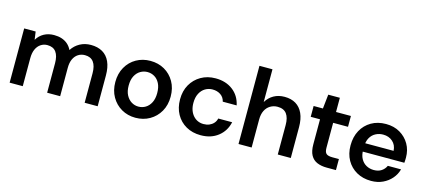

<svg xmlns="http://www.w3.org/2000/svg" viewBox="-56 -1199 3763 1696"><g transform="rotate(15 1825.0 -351.5)"><path d="M60 0V-496H165L175 -424H176Q200 -464 240 -486Q280 -508 332 -508Q370 -508 401 -498Q432 -488 456 -467.5Q480 -447 495 -416H496Q524 -459 568.5 -483.5Q613 -508 669 -508Q731 -508 775 -482.5Q819 -457 842 -406.5Q865 -356 865 -282V0H746V-270Q746 -336 720 -371.5Q694 -407 641 -407Q606 -407 579 -389.5Q552 -372 537 -339.5Q522 -307 522 -260V0H403V-270Q403 -336 377 -371.5Q351 -407 297 -407Q264 -407 237 -389Q210 -371 195 -337.5Q180 -304 180 -256V0Z M1212 12Q1141 12 1084 -21Q1027 -54 993.5 -112.5Q960 -171 960 -248Q960 -325 993.5 -384Q1027 -443 1084.5 -475.5Q1142 -508 1213 -508Q1285 -508 1342 -475.5Q1399 -443 1432.5 -384.5Q1466 -326 1466 -248Q1466 -171 1432.5 -112.5Q1399 -54 1341.5 -21Q1284 12 1212 12ZM1212 -90Q1248 -90 1277.5 -108Q1307 -126 1325 -161Q1343 -196 1343 -248Q1343 -301 1325 -336Q1307 -371 1277.5 -388.5Q1248 -406 1213 -406Q1179 -406 1149 -388.5Q1119 -371 1100.5 -336Q1082 -301 1082 -248Q1082 -196 1100.5 -161Q1119 -126 1148.5 -108Q1178 -90 1212 -90Z M1809 12Q1733 12 1675 -21Q1617 -54 1584.5 -112.5Q1552 -171 1552 -248Q1552 -325 1585 -383Q1618 -441 1676 -474.5Q1734 -508 1809 -508Q1903 -508 1967 -459Q2031 -410 2049 -325H1922Q1913 -364 1882 -385Q1851 -406 1808 -406Q1772 -406 1741.5 -388Q1711 -370 1692.5 -334.5Q1674 -299 1674 -248Q1674 -210 1684.5 -181Q1695 -152 1713.5 -131.5Q1732 -111 1756 -100.5Q1780 -90 1808 -90Q1837 -90 1860 -99.5Q1883 -109 1899.5 -127Q1916 -145 1922 -171H2049Q2031 -88 1967 -38Q1903 12 1809 12Z M2153 0V-715H2272V-417H2273Q2299 -460 2341.5 -484Q2384 -508 2440 -508Q2500 -508 2542.5 -482.5Q2585 -457 2608 -406.5Q2631 -356 2631 -282V0H2512V-270Q2512 -336 2485.5 -371.5Q2459 -407 2402 -407Q2366 -407 2336 -389Q2306 -371 2289.5 -337.5Q2273 -304 2273 -256V0Z M2959 0Q2909 0 2871 -16Q2833 -32 2812.5 -69Q2792 -106 2792 -169V-397H2707V-496H2792L2806 -626H2912V-496H3048V-397H2912V-169Q2912 -130 2928 -115.5Q2944 -101 2984 -101H3044V0Z M3367 12Q3292 12 3234.5 -20.5Q3177 -53 3144.5 -110.5Q3112 -168 3112 -245Q3112 -323 3144 -382Q3176 -441 3233.5 -474.5Q3291 -508 3367 -508Q3441 -508 3496 -475.5Q3551 -443 3582 -389Q3613 -335 3613 -267Q3613 -257 3612.5 -245Q3612 -233 3611 -219H3198V-296H3492Q3489 -349 3454 -380Q3419 -411 3367 -411Q3330 -411 3298.5 -394.5Q3267 -378 3248.5 -345Q3230 -312 3230 -262V-233Q3230 -187 3248 -154Q3266 -121 3297 -104Q3328 -87 3366 -87Q3407 -87 3435 -105.5Q3463 -124 3477 -155H3598Q3585 -107 3552.5 -69.5Q3520 -32 3473 -10Q3426 12 3367 12Z"/></g></svg>

Font: DM Sans 28pt SemiBold
Style: Regular
Weight: 600
Version: Version 4.004;gftools[0.9.30]